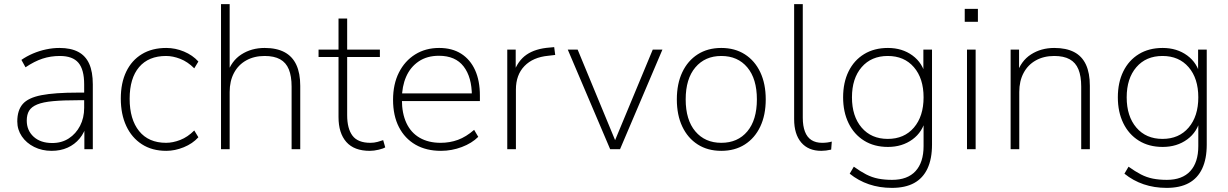

<svg xmlns="http://www.w3.org/2000/svg" viewBox="-20 -725 5969 933"><path d="M231 8Q184 8 146 -11Q108 -30 86 -62.5Q64 -95 64 -135Q64 -189 90.5 -219.5Q117 -250 181.5 -262.5Q246 -275 359 -275H400V-238H361Q287 -238 238 -233.5Q189 -229 161 -217.5Q133 -206 121.5 -187Q110 -168 110 -139Q110 -91 143.5 -60.5Q177 -30 234 -30Q280 -30 314.5 -52.5Q349 -75 369 -113.5Q389 -152 389 -201V-315Q389 -387 361 -420Q333 -453 271 -453Q226 -453 186.5 -440Q147 -427 104 -398L84 -434Q110 -452 140.5 -465Q171 -478 204 -485Q237 -492 269 -492Q324 -492 360 -473Q396 -454 413.5 -415Q431 -376 431 -315V0H390V-121H401Q391 -81 367 -52Q343 -23 308.5 -7.5Q274 8 231 8Z M788 8Q719 8 669.5 -24Q620 -56 593.5 -113Q567 -170 567 -246Q567 -322 593.5 -377Q620 -432 669.5 -462Q719 -492 788 -492Q832 -492 874 -474.5Q916 -457 944 -426L924 -393Q892 -425 856 -439Q820 -453 787 -453Q702 -453 656 -399Q610 -345 610 -245Q610 -145 656 -88Q702 -31 787 -31Q820 -31 856 -45Q892 -59 924 -91L944 -58Q916 -27 873 -9.5Q830 8 788 8Z M1054 0V-705H1096V-366H1084Q1104 -429 1153 -460.5Q1202 -492 1266 -492Q1324 -492 1362.5 -471.5Q1401 -451 1420 -410Q1439 -369 1439 -308V0H1397V-304Q1397 -355 1383.5 -388Q1370 -421 1341 -437Q1312 -453 1266 -453Q1215 -453 1176.5 -431.5Q1138 -410 1117 -370.5Q1096 -331 1096 -278V0Z M1777 8Q1701 8 1663 -35Q1625 -78 1625 -156V-448H1528V-484H1625V-635H1667V-484H1826V-448H1667V-165Q1667 -100 1693 -65.5Q1719 -31 1780 -31Q1798 -31 1814.5 -35.5Q1831 -40 1842 -44L1852 -9Q1843 -3 1820 2.5Q1797 8 1777 8Z M2123 8Q2051 8 1999 -22Q1947 -52 1918.5 -107.5Q1890 -163 1890 -240Q1890 -316 1918.5 -372.5Q1947 -429 1997.5 -460.5Q2048 -492 2114 -492Q2177 -492 2221 -464Q2265 -436 2288.5 -384.5Q2312 -333 2312 -260V-234H1917V-271H2290L2273 -259Q2273 -350 2233 -402Q2193 -454 2113 -454Q2055 -454 2014.5 -426.5Q1974 -399 1953.5 -352Q1933 -305 1933 -245V-240Q1933 -174 1955 -127Q1977 -80 2019.5 -55.5Q2062 -31 2121 -31Q2166 -31 2205.5 -45.5Q2245 -60 2284 -94L2304 -60Q2273 -29 2224 -10.5Q2175 8 2123 8Z M2445 0V-484H2486V-371H2476Q2496 -430 2539 -459.5Q2582 -489 2652 -494L2673 -496L2678 -458L2644 -454Q2570 -447 2528.5 -404Q2487 -361 2487 -290V0Z M2945 0 2739 -484H2787L2981 -15H2957L3152 -484H3199L2993 0Z M3485 8Q3419 8 3370.5 -23Q3322 -54 3295.5 -110Q3269 -166 3269 -242Q3269 -318 3295.5 -374Q3322 -430 3370.5 -461Q3419 -492 3485 -492Q3551 -492 3599.5 -461Q3648 -430 3674.5 -374Q3701 -318 3701 -242Q3701 -166 3674.5 -110Q3648 -54 3599.5 -23Q3551 8 3485 8ZM3485 -31Q3565 -31 3611.5 -86.5Q3658 -142 3658 -242Q3658 -342 3611.5 -397.5Q3565 -453 3485 -453Q3406 -453 3359 -397.5Q3312 -342 3312 -242Q3312 -142 3359 -86.5Q3406 -31 3485 -31Z M3971 8Q3908 8 3873.5 -32.5Q3839 -73 3839 -146V-705H3881V-153Q3881 -113 3891.5 -85.5Q3902 -58 3923 -44.5Q3944 -31 3975 -31Q3988 -31 3999.5 -32.5Q4011 -34 4022 -37L4019 2Q4006 5 3994 6.5Q3982 8 3971 8Z M4314 188Q4254 188 4202.5 170.5Q4151 153 4109 119L4129 85Q4161 108 4189 122.5Q4217 137 4247.5 143Q4278 149 4315 149Q4390 149 4429 106.5Q4468 64 4468 -15V-148H4478Q4464 -84 4414 -47.5Q4364 -11 4295 -11Q4228 -11 4179 -41.5Q4130 -72 4103.5 -126.5Q4077 -181 4077 -252Q4077 -324 4103.5 -378Q4130 -432 4179 -462Q4228 -492 4295 -492Q4364 -492 4414 -455.5Q4464 -419 4478 -355H4467V-484H4509V-22Q4509 47 4487 94Q4465 141 4422 164.5Q4379 188 4314 188ZM4294 -50Q4374 -50 4421 -105Q4468 -160 4468 -252Q4468 -344 4421 -398.5Q4374 -453 4294 -453Q4214 -453 4167 -398.5Q4120 -344 4120 -252Q4120 -160 4167 -105Q4214 -50 4294 -50Z M4668 -619V-682H4732V-619ZM4679 0V-484H4721V0Z M4891 0V-484H4932V-366H4921Q4941 -429 4990 -460.5Q5039 -492 5103 -492Q5161 -492 5199.5 -472Q5238 -452 5257 -411Q5276 -370 5276 -308V0H5234V-304Q5234 -355 5220.5 -388Q5207 -421 5178 -437Q5149 -453 5103 -453Q5052 -453 5013.5 -431.5Q4975 -410 4954 -370.5Q4933 -331 4933 -278V0Z M5649 188Q5589 188 5537.5 170.5Q5486 153 5444 119L5464 85Q5496 108 5524 122.5Q5552 137 5582.5 143Q5613 149 5650 149Q5725 149 5764 106.5Q5803 64 5803 -15V-148H5813Q5799 -84 5749 -47.5Q5699 -11 5630 -11Q5563 -11 5514 -41.5Q5465 -72 5438.5 -126.5Q5412 -181 5412 -252Q5412 -324 5438.5 -378Q5465 -432 5514 -462Q5563 -492 5630 -492Q5699 -492 5749 -455.5Q5799 -419 5813 -355H5802V-484H5844V-22Q5844 47 5822 94Q5800 141 5757 164.5Q5714 188 5649 188ZM5629 -50Q5709 -50 5756 -105Q5803 -160 5803 -252Q5803 -344 5756 -398.5Q5709 -453 5629 -453Q5549 -453 5502 -398.5Q5455 -344 5455 -252Q5455 -160 5502 -105Q5549 -50 5629 -50Z"/></svg>

Font: Nunito Sans 12pt ExtraLight 12pt ExtraLight
Style: Regular
Weight: 250
Version: Version 3.101;gftools[0.9.27]